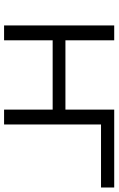

<svg xmlns="http://www.w3.org/2000/svg" viewBox="156 -722 566 917"><g transform="rotate(90 438.5 -263.0)"><path d="M875 -526H503V-293H172V-526H101V0H172V-232H503V0H574V-463H875Z"/></g></svg>

Font: Talent
Style: Regular
Weight: 400
Designer: Mike Powis
Version: Version 1.001;hotconv 1.0.109;makeotfexe 2.5.65596